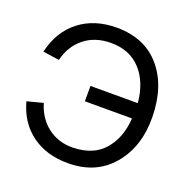

<svg xmlns="http://www.w3.org/2000/svg" viewBox="-133 -859 974 999"><g transform="rotate(20 354.5 -360.0)"><path d="M347 15Q228 15 146.5 -44.5Q65 -104 35 -214L123 -237Q146 -159 204.5 -114Q263 -69 343 -70Q467 -72 527 -155Q575 -218 582 -318H321V-403H583Q573 -516 511 -583.5Q449 -651 343 -650Q257 -649 198.5 -602Q140 -555 120 -474L30 -487Q57 -605 140.5 -670Q224 -735 347 -735Q502 -735 589.5 -633Q677 -531 679 -360Q681 -197 591.5 -91Q502 15 347 15Z"/></g></svg>

Font: Manrope Medium
Style: Medium
Weight: 500
Designer: Mikhail Sharanda
Foundry: Mikhail Sharanda
Version: Version 4.000;hotconv 1.0.109;makeotfexe 2.5.65596